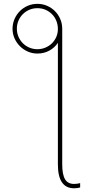

<svg xmlns="http://www.w3.org/2000/svg" viewBox="-20 -780 485 1004"><path d="M45.5 -630Q45.8 -657.3 56.1 -680.9Q66.4 -704.5 84 -722.1Q101.6 -739.7 125.2 -749.8Q148.8 -759.9 175.4 -759.9Q202.4 -759.9 225.9 -749.8Q249.3 -739.7 266.9 -722.3Q284.4 -704.9 294.7 -681.5Q305 -658 305.4 -631.4V79.5Q305.4 132.8 320.1 157.3Q334.9 181.8 367.2 181.8Q383.2 181.8 399.1 177.6V200.3Q384.9 204.5 367.2 204.5Q282.7 204.5 282.7 79.5V-555.8Q265.3 -530.2 237.6 -515.1Q209.9 -500 175.4 -500Q149.1 -500 125.5 -510.3Q101.9 -520.6 84.2 -538.4Q66.4 -556.1 55.9 -579.7Q45.5 -603.3 45.5 -630ZM68.2 -630Q68.2 -607.6 76.5 -588.1Q84.9 -568.5 99.4 -554Q114 -539.4 133.5 -531.1Q153.1 -522.7 175.4 -522.7Q197.8 -522.7 217.5 -531.1Q237.2 -539.4 251.8 -553.8Q266.3 -568.2 274.7 -587.7Q283 -607.2 282.7 -630Q282.3 -652.7 274.1 -672.2Q266 -691.8 251.6 -706.1Q237.2 -720.5 217.9 -728.9Q198.5 -737.2 175.4 -737.2Q153.1 -737.2 133.5 -728.9Q114 -720.5 99.4 -706Q84.9 -691.4 76.5 -671.9Q68.2 -652.3 68.2 -630Z"/></svg>

Font: Inter P Thin
Style: Regular
Weight: 100
Designer: Rasmus Andersson
Foundry: rsms
Version: Version 3.018;git-588b23468